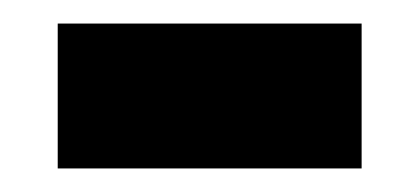

<svg xmlns="http://www.w3.org/2000/svg" viewBox="-20 -350 356 163"><path d="M29 -207V-330H287V-207Z"/></svg>

Font: Noto Sans SemiCondensed
Style: Bold
Weight: 700
Width: 4
Designer: Monotype Design Team
Foundry: Monotype Imaging Inc.
Version: Version 2.013; ttfautohint (v1.8.4.7-5d5b)